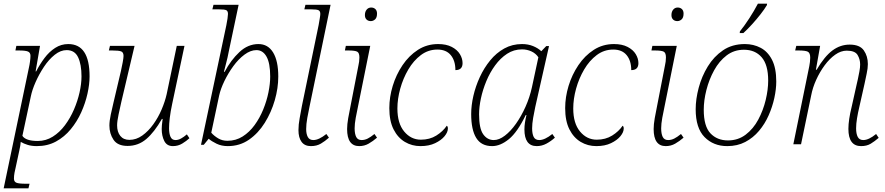

<svg xmlns="http://www.w3.org/2000/svg" viewBox="-25 -786 4820 1046"><path d="M132 -415Q136 -432 138.5 -451Q141 -470 141 -482Q141 -499 128 -505Q115 -511 78 -511H59L64 -536H193L169 -397H172Q192 -436 217.5 -470Q243 -504 275.5 -525Q308 -546 347 -546Q463 -546 463 -370Q463 -327 451.5 -275.5Q440 -224 417.5 -174Q395 -124 360.5 -82Q326 -40 280 -15Q234 10 176 10Q148 10 126.5 3.5Q105 -3 88 -13Q87 -4 85.5 7.5Q84 19 80 35L60 128Q57 139 54 155.5Q51 172 51 187Q51 204 64.5 209.5Q78 215 116 215H136L130 240H-5ZM181 -18Q225 -18 262.5 -41.5Q300 -65 329 -104Q358 -143 378 -189.5Q398 -236 408.5 -283Q419 -330 419 -370Q419 -435 400.5 -474Q382 -513 338 -513Q305 -513 273 -487.5Q241 -462 214.5 -422Q188 -382 169 -339Q150 -296 143 -261L97 -46Q115 -18 181 -18Z M917 10Q884 10 870 -18Q856 -46 856 -83Q856 -92 857 -104Q858 -116 861 -138H857Q816 -66 772 -28.5Q728 9 670 9Q616 9 593.5 -24.5Q571 -58 571 -102Q571 -127 578.5 -162Q586 -197 593 -226L634 -400Q639 -422 643.5 -446.5Q648 -471 648 -481Q648 -501 635 -506Q622 -511 587 -511H568L574 -536H708L636 -231Q629 -200 621 -162.5Q613 -125 613 -103Q613 -67 630.5 -45.5Q648 -24 680 -24Q717 -24 750 -47.5Q783 -71 810 -108.5Q837 -146 855.5 -189.5Q874 -233 883 -273L938 -536H980L913 -220Q904 -178 900 -144.5Q896 -111 896 -87Q896 -58 904 -40.5Q912 -23 931 -23Q946 -23 961.5 -31.5Q977 -40 993 -54L1007 -33Q991 -18 968 -4Q945 10 917 10Z M1216 10Q1182 10 1155 -3Q1128 -16 1112 -30L1085 3H1070L1208 -648Q1212 -668 1214.5 -685Q1217 -702 1217 -710Q1217 -726 1207.5 -730.5Q1198 -735 1170 -735H1132L1138 -760H1275L1221 -504Q1215 -472 1207.5 -444Q1200 -416 1195 -395H1199Q1233 -459 1279.5 -502.5Q1326 -546 1383 -546Q1435 -546 1463 -500Q1491 -454 1491 -369Q1491 -306 1472 -240Q1453 -174 1417.5 -117Q1382 -60 1331.5 -25Q1281 10 1216 10ZM1214 -19Q1260 -19 1297 -42.5Q1334 -66 1362 -104.5Q1390 -143 1409 -189.5Q1428 -236 1437.5 -283Q1447 -330 1447 -369Q1447 -442 1427 -477.5Q1407 -513 1372 -513Q1340 -513 1307 -488.5Q1274 -464 1246 -425.5Q1218 -387 1197.5 -344.5Q1177 -302 1169 -266L1126 -63Q1142 -45 1164 -32Q1186 -19 1214 -19Z M1669 10Q1635 10 1618 -13Q1601 -36 1601 -77Q1601 -107 1607.5 -142Q1614 -177 1620 -210L1711 -650Q1714 -668 1717 -685.5Q1720 -703 1720 -710Q1720 -726 1710 -730.5Q1700 -735 1672 -735H1633L1639 -760H1776L1661 -204Q1655 -177 1649 -143Q1643 -109 1643 -83Q1643 -56 1652 -39.5Q1661 -23 1682 -23Q1712 -23 1753 -56L1767 -36Q1746 -17 1723 -3.5Q1700 10 1669 10Z M1995 -671Q1981 -671 1972 -679.5Q1963 -688 1963 -704Q1963 -722 1972.5 -733.5Q1982 -745 1997 -745Q2011 -745 2020 -736.5Q2029 -728 2029 -712Q2029 -690 2018.5 -680.5Q2008 -671 1995 -671ZM1932 10Q1866 10 1866 -83Q1866 -108 1872 -142.5Q1878 -177 1885 -210L1928 -431Q1930 -439 1931.5 -450.5Q1933 -462 1933 -473Q1933 -498 1921 -504.5Q1909 -511 1873 -511H1854L1859 -536H1992L1925 -204Q1919 -177 1913 -144Q1907 -111 1907 -87Q1907 -57 1915.5 -40Q1924 -23 1945 -23Q1962 -23 1978 -31Q1994 -39 2015 -56L2029 -36Q2007 -17 1983.5 -3.5Q1960 10 1932 10Z M2266 10Q2219 10 2180.5 -13Q2142 -36 2119 -81.5Q2096 -127 2096 -197Q2096 -257 2114.5 -318Q2133 -379 2168 -431Q2203 -483 2252 -514.5Q2301 -546 2362 -546Q2406 -546 2436 -530.5Q2466 -515 2480.5 -491Q2495 -467 2495 -442Q2495 -404 2456 -404Q2456 -455 2431 -485.5Q2406 -516 2358 -516Q2308 -516 2268 -486Q2228 -456 2199.5 -407.5Q2171 -359 2155.5 -303Q2140 -247 2140 -195Q2140 -114 2177 -69.5Q2214 -25 2268 -25Q2316 -25 2352 -47.5Q2388 -70 2409 -101Q2415 -97 2415 -86Q2415 -66 2397 -44Q2379 -22 2345.5 -6Q2312 10 2266 10Z M2656 10Q2597 10 2569.5 -34.5Q2542 -79 2542 -165Q2542 -212 2554 -264Q2566 -316 2589 -366Q2612 -416 2645.5 -457Q2679 -498 2722.5 -522Q2766 -546 2819 -546Q2852 -546 2879 -535Q2906 -524 2924 -507L2951 -535H2966L2891 -203Q2885 -176 2879.5 -143.5Q2874 -111 2874 -87Q2874 -57 2882.5 -40Q2891 -23 2913 -23Q2943 -23 2984 -56L2998 -36Q2977 -17 2952 -3.5Q2927 10 2899 10Q2832 10 2832 -81Q2832 -99 2835 -118.5Q2838 -138 2843 -159H2839Q2794 -66 2747.5 -28Q2701 10 2656 10ZM2665 -23Q2694 -23 2725.5 -47Q2757 -71 2786 -112Q2815 -153 2838 -204.5Q2861 -256 2873 -311L2908 -474Q2894 -495 2870 -506Q2846 -517 2819 -517Q2774 -517 2737.5 -493Q2701 -469 2672.5 -430Q2644 -391 2624.5 -344Q2605 -297 2595 -250Q2585 -203 2585 -163Q2585 -86 2607.5 -54.5Q2630 -23 2665 -23Z M3224 10Q3177 10 3138.5 -13Q3100 -36 3077 -81.5Q3054 -127 3054 -197Q3054 -257 3072.5 -318Q3091 -379 3126 -431Q3161 -483 3210 -514.5Q3259 -546 3320 -546Q3364 -546 3394 -530.5Q3424 -515 3438.5 -491Q3453 -467 3453 -442Q3453 -404 3414 -404Q3414 -455 3389 -485.5Q3364 -516 3316 -516Q3266 -516 3226 -486Q3186 -456 3157.5 -407.5Q3129 -359 3113.5 -303Q3098 -247 3098 -195Q3098 -114 3135 -69.5Q3172 -25 3226 -25Q3274 -25 3310 -47.5Q3346 -70 3367 -101Q3373 -97 3373 -86Q3373 -66 3355 -44Q3337 -22 3303.5 -6Q3270 10 3224 10Z M3665 -671Q3651 -671 3642 -679.5Q3633 -688 3633 -704Q3633 -722 3642.5 -733.5Q3652 -745 3667 -745Q3681 -745 3690 -736.5Q3699 -728 3699 -712Q3699 -690 3688.5 -680.5Q3678 -671 3665 -671ZM3602 10Q3536 10 3536 -83Q3536 -108 3542 -142.5Q3548 -177 3555 -210L3598 -431Q3600 -439 3601.5 -450.5Q3603 -462 3603 -473Q3603 -498 3591 -504.5Q3579 -511 3543 -511H3524L3529 -536H3662L3595 -204Q3589 -177 3583 -144Q3577 -111 3577 -87Q3577 -57 3585.5 -40Q3594 -23 3615 -23Q3632 -23 3648 -31Q3664 -39 3685 -56L3699 -36Q3677 -17 3653.5 -3.5Q3630 10 3602 10Z M3937 10Q3862 10 3813.5 -39Q3765 -88 3765 -191Q3765 -246 3781.5 -308Q3798 -370 3831 -424Q3864 -478 3914 -512Q3964 -546 4033 -546Q4080 -546 4119 -525.5Q4158 -505 4181 -460Q4204 -415 4204 -342Q4204 -300 4193.5 -252Q4183 -204 4162.5 -157.5Q4142 -111 4110 -73Q4078 -35 4035 -12.5Q3992 10 3937 10ZM3941 -21Q3996 -21 4037.5 -52.5Q4079 -84 4106 -134.5Q4133 -185 4146.5 -241.5Q4160 -298 4160 -347Q4160 -433 4124.5 -474Q4089 -515 4028 -515Q3974 -515 3933.5 -484Q3893 -453 3865.5 -403Q3838 -353 3823.5 -296Q3809 -239 3809 -188Q3809 -98 3845.5 -59.5Q3882 -21 3941 -21ZM4005 -606 4006 -615Q4031 -646 4057 -686Q4083 -726 4104 -766H4154L4153 -758Q4140 -736 4118.5 -708.5Q4097 -681 4072.5 -654Q4048 -627 4025 -606Z M4666 10Q4597 10 4597 -84Q4597 -108 4601.5 -138.5Q4606 -169 4615 -205L4642 -326Q4644 -334 4648.5 -354.5Q4653 -375 4657 -397Q4661 -419 4661 -435Q4661 -463 4647 -486.5Q4633 -510 4588 -510Q4556 -510 4525 -488Q4494 -466 4467.5 -430Q4441 -394 4421.5 -351Q4402 -308 4394 -265L4339 0H4297L4384 -426Q4386 -436 4387.5 -448.5Q4389 -461 4389 -472Q4389 -497 4376.5 -504Q4364 -511 4326 -511H4307L4313 -536H4443L4420 -406H4424Q4467 -479 4510 -511Q4553 -543 4604 -543Q4659 -543 4681 -511.5Q4703 -480 4703 -437Q4703 -414 4696.5 -384.5Q4690 -355 4685 -330L4656 -201Q4649 -172 4644 -141.5Q4639 -111 4639 -87Q4639 -57 4648 -40Q4657 -23 4678 -23Q4708 -23 4748 -56L4762 -35Q4740 -16 4718.5 -3Q4697 10 4666 10Z"/></svg>

Font: Noto Serif ExtraLight
Style: Italic
Weight: 200
Italic angle: -12°
Designer: Monotype Design Team
Foundry: Monotype Imaging Inc.
Version: Version 2.014; ttfautohint (v1.8.4.7-5d5b)